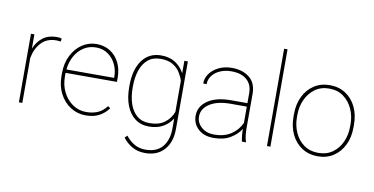

<svg xmlns="http://www.w3.org/2000/svg" viewBox="-87 -997 2835 1457"><g transform="rotate(10 1331.0 -268.5)"><path d="M319.8 -532.7 316.9 -509.3Q309.1 -510.3 300.5 -511.2Q292 -512.2 282.7 -512.2Q209 -512.2 166 -464.6Q123 -417 110.4 -345.7V0H84V-528.3H110.4V-418.5Q132.3 -473.6 175 -505.9Q217.8 -538.1 282.7 -538.1Q294.9 -538.1 304.2 -536.6Q313.5 -535.2 319.8 -532.7Z M599.1 9.8Q535.2 9.8 482.4 -23.9Q429.7 -57.6 398.7 -116.9Q367.7 -176.3 367.7 -252.9V-274.4Q367.7 -351.6 397.7 -411.1Q427.7 -470.7 478 -504.4Q528.3 -538.1 589.4 -538.1Q647.9 -538.1 693.4 -509.8Q738.8 -481.4 764.4 -430.7Q790 -379.9 790 -312.5V-281.7H394Q394 -278.3 394 -274.4V-252.9Q394 -187 421.1 -133.3Q448.2 -79.6 494.6 -47.9Q541 -16.1 599.1 -16.1Q644.5 -16.1 683.8 -31.2Q723.1 -46.4 755.9 -88.9L774.4 -75.7Q748 -38.1 705.3 -14.2Q662.6 9.8 599.1 9.8ZM589.4 -511.7Q536.1 -511.7 494.6 -484.9Q453.1 -458 427.5 -411.9Q401.9 -365.7 396 -308.1H763.7V-314.5Q763.7 -367.7 742.2 -412.4Q720.7 -457 681.6 -484.4Q642.6 -511.7 589.4 -511.7Z M888.2 -259.3V-269.5Q888.2 -394.5 940.7 -466.3Q993.2 -538.1 1087.4 -538.1Q1152.3 -538.1 1196.8 -508.8Q1241.2 -479.5 1266.1 -432.1V-528.3H1293V-7.3Q1293 94.2 1239.7 153.6Q1186.5 212.9 1093.3 212.9Q1035.6 212.9 992.4 188Q949.2 163.1 920.4 124L939 106.4Q969.7 145 1006.6 166Q1043.5 187 1092.3 187Q1178.2 187 1222.2 134.3Q1266.1 81.5 1266.1 -7.3V-84Q1241.7 -43.5 1196.5 -16.8Q1151.4 9.8 1086.4 9.8Q1023.9 9.8 979.5 -23.9Q935.1 -57.6 911.6 -118.2Q888.2 -178.7 888.2 -259.3ZM915 -269.5V-259.3Q915 -189 933.8 -134.3Q952.6 -79.6 990.5 -48.1Q1028.3 -16.6 1085.9 -16.6Q1160.2 -16.6 1204.1 -50.5Q1248 -84.5 1266.1 -134.8V-374.5Q1256.3 -405.8 1236.3 -437.5Q1216.3 -469.2 1180.4 -490.5Q1144.5 -511.7 1086.9 -511.7Q1028.8 -511.7 990.7 -480.5Q952.6 -449.2 933.8 -394.5Q915 -339.8 915 -269.5Z M1802.7 0Q1797.9 -19 1795.4 -45.7Q1793 -72.3 1793 -96.7Q1766.6 -53.7 1715.1 -22Q1663.6 9.8 1585 9.8Q1511.2 9.8 1466.8 -30.5Q1422.4 -70.8 1422.4 -133.8Q1422.4 -204.6 1487.1 -249.8Q1551.8 -294.9 1666.5 -294.9H1793V-372.1Q1793 -438 1751 -474.9Q1709 -511.7 1631.8 -511.7Q1584 -511.7 1545.7 -494.9Q1507.3 -478 1485.1 -448.7Q1462.9 -419.4 1462.9 -382.8L1436.5 -383.8Q1436.5 -425.3 1461.7 -460.2Q1486.8 -495.1 1531 -516.6Q1575.2 -538.1 1631.8 -538.1Q1714.4 -538.1 1766.8 -496.3Q1819.3 -454.6 1819.3 -371.1V-106.4Q1819.3 -78.1 1823 -49.3Q1826.7 -20.5 1833 -4.4V0ZM1585 -16.1Q1661.6 -16.1 1714.1 -50.3Q1766.6 -84.5 1793 -142.6V-268.1H1668Q1565.9 -268.1 1507.3 -230Q1448.7 -191.9 1448.7 -131.8Q1448.7 -84 1486.8 -50Q1524.9 -16.1 1585 -16.1Z M2022 -750V0H1995.6V-750Z M2155.3 -253.9V-274.4Q2155.3 -352.1 2184.6 -411.4Q2213.9 -470.7 2265.9 -504.4Q2317.9 -538.1 2386.2 -538.1Q2455.6 -538.1 2507.6 -504.4Q2559.6 -470.7 2588.6 -411.4Q2617.7 -352.1 2617.7 -274.4V-253.9Q2617.7 -176.8 2588.6 -117.2Q2559.6 -57.6 2507.8 -23.9Q2456.1 9.8 2387.2 9.8Q2318.4 9.8 2266.1 -23.9Q2213.9 -57.6 2184.6 -117.2Q2155.3 -176.8 2155.3 -253.9ZM2181.6 -274.4V-253.9Q2181.6 -190.9 2206.1 -136.7Q2230.5 -82.5 2276.4 -49.6Q2322.3 -16.6 2387.2 -16.6Q2451.7 -16.6 2497.3 -49.6Q2543 -82.5 2567.1 -136.7Q2591.3 -190.9 2591.3 -253.9V-274.4Q2591.3 -336.4 2566.9 -390.4Q2542.5 -444.3 2496.8 -478Q2451.2 -511.7 2386.2 -511.7Q2321.8 -511.7 2276.1 -478Q2230.5 -444.3 2206.1 -390.4Q2181.6 -336.4 2181.6 -274.4Z"/></g></svg>

Font: Vazirmatn RD FD Thin
Style: Regular
Weight: 100
Designer: Saber Rastikerdar
Foundry: Saber Rastikerdar
Version: Version 33.003